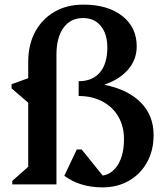

<svg xmlns="http://www.w3.org/2000/svg" viewBox="-20 -797 724 830"><path d="M33 0V-15L102 -76V-353L30 -415V-433L102 -459V-530Q102 -604 132 -659.5Q162 -715 215.5 -746Q269 -777 340 -777Q446 -777 508.5 -728Q571 -679 571 -597Q571 -539 533.5 -496Q496 -453 433 -432V-430Q533 -410 588.5 -354Q644 -298 644 -213Q644 -147 616 -96Q588 -45 538 -16Q488 13 423 13Q326 13 258 -37L312 -151H333L424 -38Q466 -45 491 -87Q516 -129 516 -196Q516 -251 491.5 -293Q467 -335 422.5 -358.5Q378 -382 320 -382V-446Q380 -446 412 -484Q444 -522 444 -592Q444 -650 416 -684.5Q388 -719 339 -719Q285 -719 254.5 -677Q224 -635 224 -560V0Z"/></svg>

Font: Platypi Medium
Style: Regular
Weight: 500
Designer: David Sargent
Foundry: Bolt Cutter Type
Version: Version 1.200; ttfautohint (v1.8.4.7-5d5b)